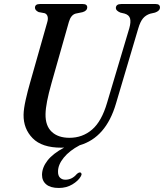

<svg xmlns="http://www.w3.org/2000/svg" viewBox="-20 -720 814 953"><path d="M511.5 -210 622 -580.5Q630.5 -611 625.5 -628.5Q620.5 -646 598.5 -652.5L577.5 -657.5Q555 -667 555 -680Q555.5 -700 581.5 -700H753Q774 -700 774 -683Q774 -666 749.5 -657.5L725.5 -652Q703.5 -645 689.8 -628.8Q676 -612.5 666 -578L555.5 -205.5Q506 -37 375.5 1Q325 27.5 296.5 62.5Q268 97.5 268 131Q267.5 151.5 277.8 161.8Q288 172 304.5 172Q337.5 172 361 144Q371.5 134.5 379 136Q383 137.5 384.5 142.5Q386 147.5 380.5 156.5Q368 178 338.8 195.5Q309.5 213 272 213Q231 213 209.8 195.5Q188.5 178 188.5 147.5Q189 111 216 76.5Q243 42 298.5 12.5Q291.5 13 284 13Q188 13 142 -34Q96 -81 97 -150.5Q97.5 -180 107.5 -224.5Q117.5 -269 129 -308.5L215 -611.5Q219.5 -627 216 -638.8Q212.5 -650.5 201.5 -654.5L172 -660Q153.5 -668.5 153.5 -682Q154 -700 177.5 -700H391Q413 -700 413 -683.5Q412.5 -666 389.5 -659.5L355.5 -652.5Q332 -646 322 -611.5L236 -308.5Q221 -255.5 213.8 -218.2Q206.5 -181 206 -153.5Q205 -95.5 236.8 -65.8Q268.5 -36 325 -36Q389.5 -36 437 -76.8Q484.5 -117.5 511.5 -210Z"/></svg>

Font: Fraunces 72pt S050
Style: Italic
Weight: 400
Italic angle: -16°
Version: Version 1.000; ttfautohint (v1.8.3)